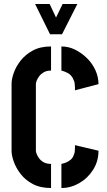

<svg xmlns="http://www.w3.org/2000/svg" viewBox="-20 -938 538 963"><path d="M231 -766 156 -918H229L261 -850L294 -918H368L291 -766ZM236 5Q182 5 144.5 -15Q107 -35 83.5 -65.5Q60 -96 49 -127.5Q38 -159 38 -181V-518Q38 -541 49 -572.5Q60 -604 83.5 -634Q107 -664 144.5 -684.5Q182 -705 236 -705V-584Q214 -584 199.5 -575.5Q185 -567 176.5 -555.5Q168 -544 164 -533.5Q160 -523 160 -518V-181Q160 -176 164 -165.5Q168 -155 176.5 -143.5Q185 -132 199.5 -124Q214 -116 236 -116ZM288 5V-116Q299 -118 311.5 -123Q324 -128 335 -137.5Q346 -147 350 -161Q354 -169 355 -178.5Q356 -188 356 -197Q356 -201 356 -204.5Q356 -208 356 -210L474 -182Q474 -129 447 -86.5Q420 -44 377.5 -19.5Q335 5 288 5ZM356 -485Q356 -489 356 -493Q356 -497 356 -501Q355 -509 354.5 -518.5Q354 -528 350 -535Q345 -549 337 -558Q329 -567 319.5 -572Q310 -577 301.5 -580Q293 -583 288 -584V-705Q324 -705 356.5 -689Q389 -673 416 -646.5Q443 -620 458.5 -586Q474 -552 474 -516Z"/></svg>

Font: Stick No Bills
Style: Bold
Weight: 700
Version: Version 2.000